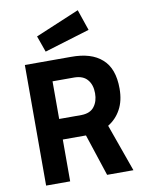

<svg xmlns="http://www.w3.org/2000/svg" viewBox="-101 -1015 821 1085"><g transform="rotate(-10 310.0 -472.5)"><path d="M212 -240V0H74V-692H338Q455 -693 516 -638Q578 -584 578 -468Q578 -398 551 -349Q525 -301 478 -272L575 0H424L345 -240ZM437 -466Q437 -515 412 -544Q388 -573 338 -574H212V-358H340Q391 -359 414 -390Q437 -420 437 -466ZM170 -839 203 -746 463 -825 422 -945Z"/></g></svg>

Font: RazerF5
Style: Bold
Weight: 700
Foundry: Razer Inc.
Version: Version 1.000;PS 001.001;hotconv 1.0.56